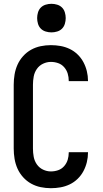

<svg xmlns="http://www.w3.org/2000/svg" viewBox="-20 -980 540 1008"><path d="M247 8Q220 8 193.5 2.5Q167 -3 143.5 -16Q120 -29 101.5 -49.5Q83 -70 72 -94.5Q61 -119 56.5 -146Q52 -173 52 -200V-535Q52 -562 56.5 -589Q61 -616 72 -640.5Q83 -665 101.5 -685.5Q120 -706 143.5 -719Q167 -732 193.5 -737.5Q220 -743 247 -743Q273 -743 298 -738.5Q323 -734 346 -723Q369 -712 387.5 -694Q406 -676 418 -653.5Q430 -631 436 -606Q442 -581 442 -556V-554H341V-555Q341 -575 335.5 -593.5Q330 -612 317 -627Q304 -642 285.5 -648.5Q267 -655 247 -655Q226 -655 206 -645.5Q186 -636 173.5 -618Q161 -600 157 -578.5Q153 -557 153 -535V-200Q153 -178 157 -156.5Q161 -135 173.5 -117Q186 -99 206 -89.5Q226 -80 247 -80Q267 -80 285.5 -86.5Q304 -93 317 -108Q330 -123 335.5 -141.5Q341 -160 341 -180V-181H442V-179Q442 -154 436 -129Q430 -104 418 -81.5Q406 -59 387.5 -41Q369 -23 346 -12Q323 -1 298 3.5Q273 8 247 8ZM250 -810Q235 -810 220 -814.5Q205 -819 194.5 -829.5Q184 -840 179.5 -855Q175 -870 175 -885Q175 -900 179.5 -915Q184 -930 194.5 -940.5Q205 -951 220 -955.5Q235 -960 250 -960Q265 -960 280 -955.5Q295 -951 305.5 -940.5Q316 -930 320.5 -915Q325 -900 325 -885Q325 -870 320.5 -855Q316 -840 305.5 -829.5Q295 -819 280 -814.5Q265 -810 250 -810Z"/></svg>

Font: Iosevka SS18 Semibold
Style: Regular
Weight: 600
Monospace: yes
Designer: Belleve Invis
Foundry: Belleve Invis
Version: Version 25.1.1; ttfautohint (v1.8.4)